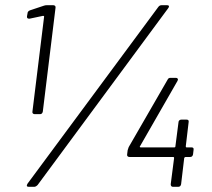

<svg xmlns="http://www.w3.org/2000/svg" viewBox="-20 -720 817 740"><path d="M161 -700H185Q190 -700 192.5 -697Q195 -694 194 -690L145 -290Q143 -280 134 -280H114Q109 -280 106.5 -283Q104 -286 105 -290L150 -656Q150 -659 146 -659L94 -648H92Q83 -648 84 -657L86 -668Q86 -676 95 -680L149 -698Q154 -700 161 -700ZM86 -12 590 -693Q595 -700 603 -700H624Q630 -700 631 -696.5Q632 -693 628 -688L125 -7Q118 0 112 0H91Q79 0 86 -12ZM726 -142 724 -125Q722 -115 713 -115H695Q692 -115 690 -111L678 -10Q676 0 667 0H647Q638 0 638 -10L651 -111Q651 -115 647 -115H479Q474 -115 471.5 -118Q469 -121 470 -125L472 -141L476 -153L626 -413Q629 -420 637 -420H658Q663 -420 665 -416.5Q667 -413 664 -408L520 -157Q518 -155 519 -153.5Q520 -152 522 -152H652Q656 -152 656 -156L668 -249Q668 -253 671 -256Q674 -259 679 -259H699Q709 -259 707 -249L696 -156Q696 -152 699 -152H718Q728 -152 726 -142Z"/></svg>

Font: Barlow Light
Style: Italic
Weight: 300
Italic angle: -7°
Designer: Jeremy Tribby
Foundry: Tribby Type
Version: Version 1.408